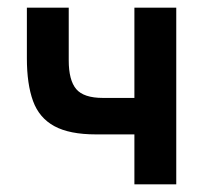

<svg xmlns="http://www.w3.org/2000/svg" viewBox="-20 -480 550 500"><path d="M159 -460V-323Q159 -271 178.5 -248Q198 -225 248 -225H330V-460H439V0H330V-130H230Q161 -130 121.5 -151.5Q82 -173 66 -217Q50 -261 50 -328V-460Z"/></svg>

Font: Jost* Medium
Style: Regular
Weight: 500
Version: Version 3.7